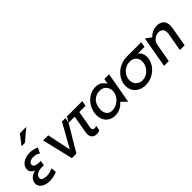

<svg xmlns="http://www.w3.org/2000/svg" viewBox="143 -1837 2872 2872"><g transform="rotate(-45 1579.5 -400.5)"><path d="M213 -74Q272 -74 346 -107L351 -23Q270 11 191 11Q140 11 98.5 -5Q57 -21 33 -50.5Q9 -80 9 -117Q9 -123 11 -137Q19 -182 54.5 -213.5Q90 -245 147 -258Q110 -273 91 -298Q72 -323 72 -355Q72 -361 74 -375Q85 -435 143 -469.5Q201 -504 280 -504Q351 -504 420 -471L379 -385Q334 -420 270 -420Q227 -420 199 -402.5Q171 -385 171 -355Q171 -329 197.5 -314Q224 -299 273 -299H309L295 -220H255Q184 -220 148 -194.5Q112 -169 112 -133Q112 -100 142.5 -87Q173 -74 213 -74ZM260 -657H331L516 -812H380Z M1055 -491H950L737 -113L658 -491H550L667 1H763Z M1380 -492 1365 -408H1233L1185 -137Q1183 -121 1183 -115Q1183 -74 1223 -74Q1248 -74 1266 -86L1252 -3Q1219 11 1186 11Q1138 11 1110.5 -16Q1083 -43 1083 -92Q1083 -109 1086 -128L1135 -408H1007L1022 -492Z M1676 -419Q1737 -419 1774.5 -378.5Q1812 -338 1812 -278Q1812 -264 1809 -247Q1801 -201 1770 -161.5Q1739 -122 1694 -98Q1649 -74 1600 -74Q1542 -74 1512 -110.5Q1482 -147 1482 -207Q1482 -228 1487 -256Q1500 -333 1551.5 -376Q1603 -419 1676 -419ZM1947 -492H1847L1832 -409Q1804 -456 1765.5 -480Q1727 -504 1670 -504Q1599 -504 1538.5 -469Q1478 -434 1438 -375Q1398 -316 1385 -246Q1381 -223 1381 -195Q1381 -136 1404.5 -89.5Q1428 -43 1473 -16Q1518 11 1579 11Q1638 11 1687.5 -14Q1737 -39 1775 -85L1860 0Z M2534 -276Q2534 -258 2531 -238Q2519 -169 2474.5 -112Q2430 -55 2363.5 -22Q2297 11 2220 11Q2154 11 2103 -16.5Q2052 -44 2024.5 -91Q1997 -138 1997 -196Q1997 -219 2001 -239Q2013 -305 2057 -363Q2101 -421 2171.5 -456.5Q2242 -492 2328 -492H2627L2612 -408H2469Q2502 -385 2518 -350.5Q2534 -316 2534 -276ZM2431 -240Q2435 -259 2435 -279Q2435 -337 2398 -372.5Q2361 -408 2297 -408Q2248 -408 2206 -385.5Q2164 -363 2137 -325Q2110 -287 2101 -241Q2099 -232 2099 -213Q2099 -175 2116 -143.5Q2133 -112 2164.5 -93Q2196 -74 2236 -74Q2308 -74 2362 -121.5Q2416 -169 2431 -240Z M3112 -360Q3112 -431 3072 -467Q3032 -503 2966 -503Q2870 -503 2795 -428L2705 -492L2618 0H2718L2768 -282Q2780 -351 2823.5 -383Q2867 -415 2915 -415Q2954 -415 2980 -392Q3006 -369 3006 -319Q3006 -302 3003 -282L2953 0H3053L3108 -312Q3112 -335 3112 -360Z"/></g></svg>

Font: Geom
Style: Italic
Weight: 400
Italic angle: -10°
Version: Version 1.102